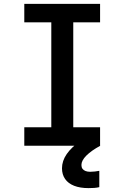

<svg xmlns="http://www.w3.org/2000/svg" viewBox="-20 -750 640 988"><path d="M105 0V-95H244V-635H105V-730H495V-635H357V-95H495V0ZM436 218Q392 218 361.5 206Q331 194 315 171Q299 148 299 116Q299 78 323.5 42.5Q348 7 397 -27L496 0Q450 25 424.5 50.5Q399 76 399 99Q399 111 404.5 118.5Q410 126 420 130Q430 134 444 134Q456 134 468.5 132.5Q481 131 491 129V213Q479 216 465 217Q451 218 436 218Z"/></svg>

Font: M PLUS Code Latin Expanded Medium
Style: Regular
Weight: 500
Width: 7
Designer: Coji Morishita
Foundry: UNDERFOREST DESIGN
Version: Version 1.002; ttfautohint (v1.8.3)